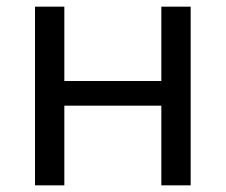

<svg xmlns="http://www.w3.org/2000/svg" viewBox="-20 -556 677 576"><path d="M173 -536V-313H464V-536H552V0H464V-239H173V0H85V-536Z"/></svg>

Font: Noto IKEA Arabic
Style: Regular
Weight: 400
Designer: Monotype Design Team
Foundry: Monotype Imaging Inc.
Version: Version 1.200